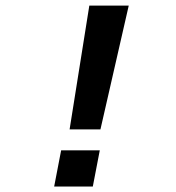

<svg xmlns="http://www.w3.org/2000/svg" viewBox="-20 -679 640 699"><path d="M345.7 -208H233.4L305.2 -658.7H448.7ZM177.2 0 202.6 -131.8H343.3L317.9 0Z"/></svg>

Font: Liberation Mono
Style: Bold Italic
Weight: 700
Italic angle: -12°
Monospace: yes
Designer: Steve Matteson
Foundry: Ascender Corporation
Version: Version 2.1.5